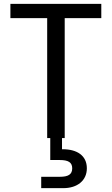

<svg xmlns="http://www.w3.org/2000/svg" viewBox="-20 -717 581 997"><path d="M34 -623H225V0H241V114H291C334 114 355 126 355 157C355 189 334 201 291 201H194V260H309C381 260 431 221 431 157C431 90 379 58 306 58H302V0H316V-623H506V-697H34Z"/></svg>

Font: Matrixport Regular
Style: Regular
Weight: 400
Designer: Ninad Kale (Devanagari), Jonny Pinhorn (Latin)
Foundry: Indian Type Foundry
Version: Version 3.200;PS 1.000;hotconv 16.6.54;makeotf.lib2.5.65590